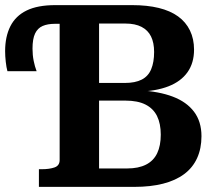

<svg xmlns="http://www.w3.org/2000/svg" viewBox="-20 -730 857 750"><path d="M329 -406H468Q508 -406 533.5 -419Q559 -432 570.5 -459.5Q582 -487 582 -527Q582 -563 570 -587.5Q558 -612 533 -625Q508 -638 470 -638H367V-72H477Q521 -72 550.5 -87Q580 -102 594 -131.5Q608 -161 608 -204Q608 -247 593.5 -276.5Q579 -306 548.5 -321.5Q518 -337 470 -337H329ZM196 -710H496Q555 -710 600 -699Q645 -688 675.5 -666Q706 -644 722 -611Q738 -578 738 -536Q738 -484 712.5 -448Q687 -412 638.5 -393Q590 -374 521 -372L553 -397V-348L525 -377Q601 -373 655 -352.5Q709 -332 738 -293.5Q767 -255 767 -198Q767 -150 750 -112.5Q733 -75 699.5 -50Q666 -25 617 -12.5Q568 0 505 0H132V-69H143Q173 -69 193 -76Q213 -83 213 -105V-637H195Q166 -637 146.5 -628.5Q127 -620 117 -599Q107 -578 107 -540Q107 -515 111.5 -492.5Q116 -470 123 -452H9Q5 -466 2.5 -488.5Q0 -511 0 -530Q0 -587 20.5 -627.5Q41 -668 84 -689Q127 -710 196 -710Z"/></svg>

Font: Roboto Serif SemiBold
Style: Regular
Weight: 600
Designer: Greg Gazdowicz
Foundry: Commercial Type
Version: Version 1.008